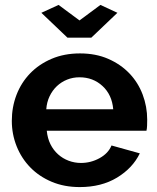

<svg xmlns="http://www.w3.org/2000/svg" viewBox="-20 -750 639 780"><path d="M218 -730 303 -667 388 -730 457 -698 351 -597H254L148 -698ZM304 10Q241 10 190 -11.5Q139 -33 103 -70Q67 -107 47.5 -156Q28 -205 28 -259Q28 -315 47 -364.5Q66 -414 102 -451.5Q138 -489 189.5 -511Q241 -533 305 -533Q369 -533 419.5 -511Q470 -489 505.5 -452Q541 -415 559.5 -366Q578 -317 578 -264Q578 -251 577.5 -239Q577 -227 575 -219H170Q173 -188 185 -164Q197 -140 216 -123Q235 -106 259 -97Q283 -88 309 -88Q349 -88 384.5 -107.5Q420 -127 433 -159L548 -127Q519 -67 455.5 -28.5Q392 10 304 10ZM440 -306Q435 -365 396.5 -400.5Q358 -436 303 -436Q276 -436 252.5 -426.5Q229 -417 211 -400Q193 -383 181.5 -359Q170 -335 168 -306Z"/></svg>

Font: IngvarSans
Style: Bold
Weight: 700
Version: Version 3.000